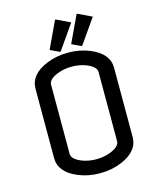

<svg xmlns="http://www.w3.org/2000/svg" viewBox="-138 -1057 965 1164"><g transform="rotate(-15 344.0 -475.0)"><path d="M195.3 -151.4Q195.3 -118.2 254.4 -94.2Q295.4 -78.1 344.2 -78.1Q393.1 -78.1 434.1 -94.2Q493.2 -117.7 493.2 -151.4V-585.9Q493.2 -619.1 434.1 -643.1Q393.1 -659.2 344.2 -659.2Q295.4 -659.2 254.4 -643.1Q195.3 -619.6 195.3 -585.9ZM97.7 -151.4Q97.7 -151.4 97.7 -585.9Q97.7 -675.3 208.5 -721.2Q270.5 -747.1 344.2 -747.1Q418 -747.1 480 -721.2Q590.8 -675.3 590.8 -585.9V-151.4Q590.8 -62 480 -16.1Q418 9.8 344.2 9.8Q270.5 9.8 208.5 -16.1Q97.7 -62 97.7 -151.4ZM455.6 -960H460.4L546.4 -918.9L438.5 -764.6H433.6L376.5 -791.5ZM320.3 -960H325.2L411.1 -918.9L303.2 -764.6H298.3L241.2 -791.5Z"/></g></svg>

Font: Nova Flat
Style: Book
Weight: 400
Version: Version 2.000